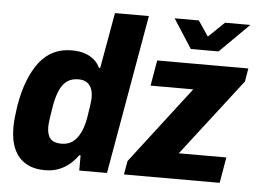

<svg xmlns="http://www.w3.org/2000/svg" viewBox="-52 -790 1162 869"><g transform="rotate(5 529.5 -356.0)"><path d="M182 12Q131 12 95.5 -8.5Q60 -29 41.5 -69.5Q23 -110 23 -169Q23 -190 25.5 -214Q28 -238 32 -265Q43 -332 63 -383Q83 -434 110.5 -469Q138 -504 174.5 -521.5Q211 -539 256 -539Q289 -539 314 -531Q339 -523 357 -508Q375 -493 385 -471H391L436 -724H590L463 0H337V-69H331Q304 -30 266 -9Q228 12 182 12ZM246 -114Q276 -114 296.5 -129Q317 -144 331 -172.5Q345 -201 352 -241Q357 -272 359.5 -289.5Q362 -307 363 -316.5Q364 -326 364 -334Q364 -358 357 -375Q350 -392 335.5 -401.5Q321 -411 298 -411Q268 -411 248 -397.5Q228 -384 215 -357Q202 -330 194 -289Q188 -253 185 -233.5Q182 -214 181 -203Q180 -192 180 -185Q180 -149 195.5 -131.5Q211 -114 246 -114ZM540 0 551 -62 819 -411H625L645 -527H1059L1049 -467L779 -117H995L975 0ZM1051 -724 918 -592H792L707 -724H817L884 -625H833L936 -724Z"/></g></svg>

Font: Archivo SemiCondensed ExtraBold
Style: Italic
Weight: 800
Width: 4
Italic angle: -10°
Designer: Hector Gatti
Foundry: Omnibus-Type
Version: Version 2.001